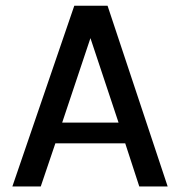

<svg xmlns="http://www.w3.org/2000/svg" viewBox="-20 -670 647 690"><path d="M203.5 -229.5H406L305 -533ZM24.5 0 247 -649.5H366.5L582.5 0H480.5L430 -155H179L126.5 0Z"/></svg>

Font: Betinya Sans Medium
Style: Regular
Weight: 500
Designer: Jonathan Pinhorn
Version: Version 2.001;December 9, 2019;FontCreator 12.0.0.2547 64-bi